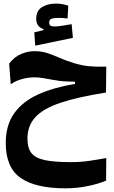

<svg xmlns="http://www.w3.org/2000/svg" viewBox="-20 -714 626 1056"><path d="M340.8 321.8Q176.3 321.8 94 264.9Q11.7 208 11.7 72.8Q11.7 -26.4 58.6 -91.6Q105.5 -156.7 190.9 -195.1Q276.4 -233.4 392.6 -252.4V-264.6Q367.2 -265.1 338.9 -266.4Q310.5 -267.6 268.1 -275.4Q236.3 -281.2 214.1 -284.9Q191.9 -288.6 168.9 -288.6Q134.8 -288.6 99.9 -278.8Q64.9 -269 39.1 -250.5L30.3 -364.3Q59.1 -401.9 96.4 -417.2Q133.8 -432.6 168 -432.6Q209 -432.6 241.7 -421.6Q274.4 -410.6 308.6 -395.5Q342.3 -380.4 387.2 -366.7Q433.1 -353 472.4 -349.6Q511.7 -346.2 564.5 -347.2L563 -205.1Q408.7 -180.7 313.5 -148.9Q218.3 -117.2 174.6 -69.8Q130.9 -22.5 130.9 48.3Q130.9 99.6 152.8 127.7Q174.8 155.8 227.1 166.7Q279.3 177.7 370.1 177.7Q422.4 177.7 469.2 170.9Q516.1 164.1 564.5 155.3L563.5 279.3Q523.4 296.9 463.1 309.3Q402.8 321.8 340.8 321.8ZM173.8 -462.9 168.5 -536.1 219.2 -548.3V-554.2Q179.2 -566.4 179.2 -611.8Q179.2 -653.8 210 -674.1Q240.7 -694.3 288.6 -694.3Q305.7 -694.3 324.5 -690.9Q343.3 -687.5 355.5 -682.6L351.6 -612.3Q325.2 -615.7 305.7 -615.7Q277.3 -615.7 263.9 -611.1Q250.5 -606.4 250.5 -590.8Q250.5 -577.1 258.1 -572.8Q265.6 -568.4 281.7 -568.4Q297.4 -568.4 324.7 -572.8Q352.1 -577.1 374 -581.1L380.9 -505.9Z"/></svg>

Font: CaskaydiaMono NF
Style: Bold
Weight: 700
Designer: Aaron Bell
Foundry: Saja Typeworks
Version: Version 2111.001; ttfautohint (v1.8.4);Nerd Fonts 3.1.1